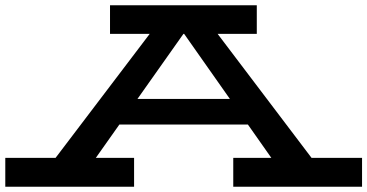

<svg xmlns="http://www.w3.org/2000/svg" viewBox="-29 -706 1389 726"><path d="M112 -18 569 -620H762L1218 -18H1061L637 -621H695L269 -18ZM-9 0V-109H478V0ZM393 -235 417 -332H909L932 -235ZM853 0V-109H1340V0ZM387 -578V-686H942V-578Z"/></svg>

Font: BioRhyme Expanded SemiBold
Style: Regular
Weight: 600
Width: 7
Designer: Aoife Mooney
Foundry: Aoife Mooney Type
Version: Version 1.600;gftools[0.9.33]